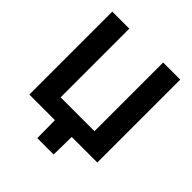

<svg xmlns="http://www.w3.org/2000/svg" viewBox="-235 -881 1191 1191"><g transform="rotate(45 360.0 -286.0)"><path d="M658.2 0H62V-727.5H211.4V-125H508.3V-727.5H658.2ZM288.1 156.2 286.1 -31.2H434.1L431.6 156.2Z"/></g></svg>

Font: Inter 20pt
Style: Bold
Weight: 700
Version: Version 4.001;git-66647c0bb